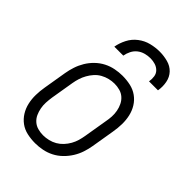

<svg xmlns="http://www.w3.org/2000/svg" viewBox="-220 -836 939 939"><g transform="rotate(45 250.0 -366.0)"><path d="M202 8Q173 8 146 2Q119 -4 98 -19.5Q77 -35 63 -57.5Q49 -80 43 -106.5Q37 -133 37.5 -161Q38 -189 43 -218L63 -338Q67 -362 75 -386.5Q83 -411 96.5 -433.5Q110 -456 129.5 -475Q149 -494 172.5 -506Q196 -518 221.5 -523Q247 -528 271 -528Q300 -528 327 -522Q354 -516 375.5 -500.5Q397 -485 411 -462.5Q425 -440 431 -413.5Q437 -387 436.5 -359Q436 -331 431 -302L411 -182Q407 -158 399 -133.5Q391 -109 377 -86.5Q363 -64 343.5 -45Q324 -26 300.5 -14Q277 -2 251.5 3Q226 8 202 8ZM202 -47Q220 -47 239 -51.5Q258 -56 274.5 -65.5Q291 -75 304.5 -89.5Q318 -104 327.5 -121Q337 -138 342 -155.5Q347 -173 350 -191L370 -311Q374 -331 375 -350Q376 -369 372.5 -387.5Q369 -406 361 -422.5Q353 -439 339.5 -451Q326 -463 308 -468Q290 -473 271 -473Q253 -473 234.5 -468.5Q216 -464 199 -454.5Q182 -445 169 -430.5Q156 -416 146.5 -399Q137 -382 131.5 -364.5Q126 -347 123 -329L103 -209Q100 -189 99 -170Q98 -151 101.5 -132.5Q105 -114 112.5 -97.5Q120 -81 133.5 -69Q147 -57 165 -52Q183 -47 202 -47ZM142 -600Q147 -629 161.5 -657.5Q176 -686 201.5 -705.5Q227 -725 257 -732.5Q287 -740 316 -740Q345 -740 373 -732.5Q401 -725 419.5 -705.5Q438 -686 443.5 -657.5Q449 -629 444 -600H382Q385 -618 382.5 -635Q380 -652 368.5 -663.5Q357 -675 341 -680Q325 -685 307 -685Q289 -685 271 -680Q253 -675 238.5 -663.5Q224 -652 215.5 -635Q207 -618 204 -600Z"/></g></svg>

Font: Iosevka Curly Slab Light
Style: Italic
Weight: 300
Italic angle: -9°
Monospace: yes
Designer: Belleve Invis
Foundry: Belleve Invis
Version: Version 22.1.2; ttfautohint (v1.8.4)